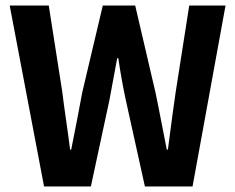

<svg xmlns="http://www.w3.org/2000/svg" viewBox="-20 -673 849 693"><path d="M139 0 15 -653H156L205 -340Q209 -305 219 -236Q229 -167 233 -133H237Q244 -168 257.5 -237Q271 -306 277 -340L351 -653H468L541 -340Q549 -303 562.5 -232.5Q576 -162 582 -133H586Q605 -280 614 -340L663 -653H794L675 0H503L434 -312Q418 -387 407 -463H403Q377 -320 375 -312L308 0Z"/></svg>

Font: Assistant
Style: Bold
Weight: 700
Designer: Hebrew By Ben Nathan, Latin by Paul Hunt
Version: Version 2.001;PS 002.001;hotconv 1.0.88;makeotf.lib2.5.64775